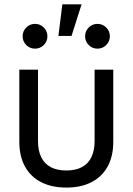

<svg xmlns="http://www.w3.org/2000/svg" viewBox="-20 -848 606 878"><path d="M283.2 9.8Q216.3 9.8 168 -15.1Q119.6 -40 94 -86.9Q68.4 -133.8 68.4 -199.2V-529.3H153.8V-203.1Q153.8 -159.2 168.5 -129.2Q183.1 -99.1 212.2 -83.7Q241.2 -68.4 283.2 -68.4Q325.7 -68.4 354.5 -83.7Q383.3 -99.1 397.9 -129.2Q412.6 -159.2 412.6 -203.1V-529.3H498V-199.2Q498 -133.8 472.4 -86.9Q446.8 -40 398.7 -15.1Q350.6 9.8 283.2 9.8ZM425.8 -625.5Q402.3 -625.5 385.7 -642.1Q369.1 -658.7 369.1 -682.1Q369.1 -705.6 385.7 -722.2Q402.3 -738.8 425.8 -738.8Q449.2 -738.8 465.8 -722.2Q482.4 -705.6 482.4 -682.1Q482.4 -658.7 465.8 -642.1Q449.2 -625.5 425.8 -625.5ZM140.1 -625.5Q116.7 -625.5 100.1 -642.1Q83.5 -658.7 83.5 -682.1Q83.5 -705.6 100.1 -722.2Q116.7 -738.8 140.1 -738.8Q163.6 -738.8 180.2 -722.2Q196.8 -705.6 196.8 -682.1Q196.8 -658.7 180.2 -642.1Q163.6 -625.5 140.1 -625.5ZM247.1 -683.6 265.1 -828.1H353L307.1 -683.6Z"/></svg>

Font: Inter 24pt
Style: Regular
Weight: 400
Designer: Rasmus Andersson
Foundry: rsms
Version: Version 4.001;git-66647c0bb